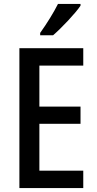

<svg xmlns="http://www.w3.org/2000/svg" viewBox="-20 -960 495 980"><path d="M391 -931V-940H276C254 -896 220 -841 185 -792V-780H251C295 -818 365 -892 391 -931ZM405 0V-89H181V-328H391V-416H181V-625H405V-714H79V0Z"/></svg>

Font: Noto Sans Gujarati UI Condensed Medium
Style: Regular
Weight: 500
Width: 3
Designer: Jelle Bosma - Monotype Design Team, Universal Thirst
Foundry: Monotype Imaging Inc.
Version: Version 2.106